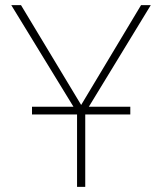

<svg xmlns="http://www.w3.org/2000/svg" viewBox="-20 -730 633 750"><path d="M313 -283V0H281V-283H105V-313H267L24 -710H62L297 -320L531 -710H569L327 -313H489V-283Z"/></svg>

Font: Geist Thin
Style: Regular
Weight: 400
Designer: Basement.studio, Andrés Briganti, Mateo Zaragoza
Foundry: Basement.studio, Vercel, Andrés Briganti, Guido Ferreyra, Mateo Zaragoza
Version: Version 1.401